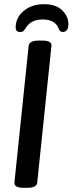

<svg xmlns="http://www.w3.org/2000/svg" viewBox="-20 -896 347 918"><path d="M92 2Q47 2 49 -24L117 -677Q120 -702 166 -702H182Q229 -702 226 -677L158 -23Q156 -10 144.5 -4Q133 2 108 2ZM76 -743Q55 -743 55 -765Q55 -812 93.5 -844Q132 -876 191 -876Q247 -876 277 -847Q307 -818 307 -781Q307 -761 299.5 -752Q292 -743 280 -743Q266 -743 260 -760Q244 -803 183 -803Q126 -803 101 -759Q96 -751 91 -747Q86 -743 76 -743Z"/></svg>

Font: Asap Condensed Condensed Medium
Style: Italic
Weight: 500
Width: 3
Italic angle: -6°
Designer: Pablo Cosgaya
Foundry: Omnibus-Type
Version: Version 3.001; ttfautohint (v1.8.4.7-5d5b)